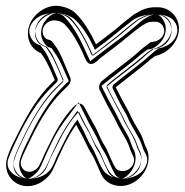

<svg xmlns="http://www.w3.org/2000/svg" viewBox="-20 -576 637 662"><path d="M546 -466C543 -447 527 -434 508 -432C502 -432 496 -429 492 -425C475 -413 467 -406 455 -395C429 -371 361 -322 332 -297C322 -289 319 -274 324 -265C343 -226 357 -200 365 -186C372 -173 378 -163 382 -154C387 -142 399 -123 415 -94C428 -70 426 -64 435 -46L439 -38C443 -29 444 -22 440 -12C429 17 388 23 376 -1L371 -10C359 -33 352 -57 339 -77C324 -100 318 -124 304 -146C294 -163 282 -188 272 -205C271 -207 258 -234 232 -206C202 -174 177 -134 156 -91C143 -64 135 -50 123 -21L118 -11C114 -1 109 5 99 11C70 28 43 1 54 -27C62 -48 68 -60 89 -103C123 -172 157 -223 189 -255L215 -281C223 -289 226 -300 222 -309C198 -367 185 -399 174 -413C167 -422 163 -429 161 -431C158 -435 153 -438 148 -439C139 -441 134 -445 130 -454C121 -473 132 -492 148 -501C167 -512 193 -502 202 -493C225 -470 250 -431 272 -378C276 -368 287 -341 314 -365L326 -376C344 -390 360 -401 375 -413C408 -438 438 -465 467 -486C480 -493 487 -501 508 -501H517C535 -501 548 -483 546 -466ZM524 -551H515C493 -551 473 -545 454 -533C449 -530 452 -532 452 -532C439 -525 441 -526 435 -521C419 -508 406 -499 386 -481C366 -464 335 -442 311 -423C290 -468 266 -506 240 -531C227 -543 211 -550 192 -554C144 -565 97 -530 82 -491C65 -445 88 -405 121 -393C137 -370 142 -364 169 -300L156 -287C116 -248 80 -193 44 -120C22 -76 15 -63 7 -39C-12 11 17 53 54 63C102 76 149 42 165 3C189 -50 211 -103 243 -146C248 -135 253 -125 259 -116C272 -94 281 -68 296 -45C308 -27 315 -4 326 18L330 27C339 45 356 58 377 63C448 80 515 -1 485 -65L481 -73C474 -90 473 -102 460 -123C428 -175 434 -175 410 -216C404 -227 394 -245 379 -275C406 -297 464 -341 486 -360C496 -369 505 -376 515 -383C553 -391 590 -423 596 -466C603 -511 569 -551 524 -551ZM571 -463C566 -431 541 -410 510 -407L508 -406L507 -405L506 -404C490 -393 485 -388 472 -376C444 -351 376 -302 349 -278C348 -277 347 -277 347 -276C365 -240 380 -212 387 -199C395 -186 401 -174 405 -164C408 -156 421 -135 437 -106C452 -78 450 -71 457 -58L462 -48C469 -34 468 -17 463 -3C450 32 412 48 382 36C371 32 360 23 354 11L349 2C335 -24 329 -47 318 -63C300 -90 293 -114 282 -133C271 -151 261 -174 252 -191L250 -189C222 -159 199 -121 179 -80C165 -51 157 -40 146 -11L142 -1C136 13 126 24 112 32C82 49 48 39 34 13C26 -1 24 -19 31 -36C39 -58 45 -71 66 -114C101 -185 136 -237 171 -272C184 -285 193 -293 198 -298C199 -299 199 -300 199 -300C176 -356 160 -390 154 -398C148 -406 144 -411 141 -415C138 -416 128 -419 122 -424C115 -429 110 -436 107 -443C91 -477 112 -509 135 -523C168 -542 204 -526 220 -511C247 -484 272 -443 295 -388H296V-387C296 -386 298 -384 298 -384L310 -395H311C329 -409 345 -421 360 -433C392 -457 422 -485 452 -507L453 -508L455 -509C463 -513 480 -526 508 -526H517C551 -526 576 -495 571 -463ZM463 -510C452 -504 458 -508 451 -502C434 -489 422 -479 402 -462C381 -444 350 -421 326 -403L301 -384L288 -412C268 -455 245 -492 223 -514C215 -522 203 -526 186 -530C153 -537 116 -511 105 -482C92 -449 110 -424 130 -417L137 -414L142 -408C159 -384 165 -373 192 -310L198 -294L186 -282L174 -270C137 -234 101 -180 66 -109C44 -64 39 -53 31 -30C17 7 38 33 61 39C94 48 129 24 142 -7C166 -61 189 -114 223 -161L247 -194L265 -157C270 -147 276 -138 281 -129C297 -103 303 -78 316 -59C331 -36 338 -13 348 6L352 15C358 27 369 36 383 39C419 48 458 18 466 -18C469 -30 468 -42 463 -53L458 -63V-64C449 -85 449 -93 438 -110C405 -164 410 -165 388 -203C381 -215 371 -234 356 -264L348 -282L363 -295C391 -318 449 -361 469 -379C479 -388 490 -397 501 -404L505 -407L510 -408C539 -414 567 -440 571 -470C575 -498 558 -521 532 -525C530 -525 526 -526 524 -526H515C498 -526 479 -520 463 -510ZM591 -465C588 -446 575 -426 547 -415C541 -412 537 -411 526 -409C512 -399 506 -393 493 -382C488 -378 482 -372 476 -367C444 -341 392 -302 370 -283C369 -282 367 -274 368 -272C387 -233 400 -207 408 -194C416 -181 421 -170 425 -160C429 -151 442 -130 458 -101C472 -75 470 -67 478 -53L483 -44C489 -31 489 -19 484 -7C477 11 460 30 427 37C416 40 402 41 389 39C357 35 340 19 333 6L328 -3C315 -28 308 -51 297 -68C280 -94 273 -118 261 -138C256 -146 252 -155 247 -164C230 -141 214 -114 200 -85C186 -56 178 -44 167 -15L162 -5C157 7 147 19 131 28C105 43 62 45 35 30C6 14 1 -10 10 -32C18 -53 24 -67 45 -110C80 -180 115 -232 150 -267L176 -293C178 -295 180 -302 179 -304C162 -344 150 -372 141 -389C137 -396 134 -400 132 -403C127 -410 122 -415 120 -419C115 -421 108 -424 103 -427C93 -434 89 -441 86 -448C73 -475 87 -502 115 -519C129 -527 150 -531 169 -531C194 -531 212 -525 224 -518C231 -515 236 -511 241 -506C264 -484 284 -453 304 -412C305 -410 306 -407 307 -404C316 -411 324 -417 332 -423C334 -425 337 -426 339 -428C371 -452 400 -478 431 -501L433 -503L436 -505C439 -507 463 -526 508 -526H517C587 -526 594 -483 591 -465ZM483 -514C479 -512 477 -510 476 -510C476 -510 474 -509 472 -507C455 -493 444 -484 424 -467C402 -448 370 -426 347 -408L291 -365L267 -417C247 -461 223 -497 201 -519C194 -526 188 -528 175 -531C175 -531 156 -532 135 -503C131 -498 128 -492 126 -486C111 -445 139 -417 146 -414L158 -410L163 -402C180 -379 186 -369 213 -306L217 -296L208 -288L195 -275C159 -239 122 -185 87 -113C65 -68 59 -57 51 -34C34 12 68 40 74 41H75C77 41 108 27 121 -3C145 -57 167 -110 201 -156L251 -223L286 -153C291 -143 297 -133 302 -124C317 -99 325 -74 338 -54C352 -32 359 -9 369 11L374 20C381 35 392 39 395 40C395 40 411 43 431 16C447 -5 453 -34 442 -58L437 -67V-68C429 -87 428 -97 417 -115C385 -168 390 -169 367 -208C360 -220 350 -239 335 -269L330 -280L341 -289C369 -312 429 -356 448 -373C459 -383 469 -391 480 -399L488 -405L500 -407C511 -409 546 -430 551 -468C556 -503 529 -525 524 -526H515C508 -526 497 -523 483 -514Z"/></svg>

Font: AppleStorm
Style: XbdFaxIta
Weight: 800
Foundry: Cannot Into Space Fonts
Version: Version 1.01